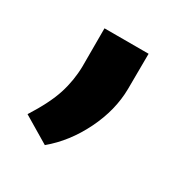

<svg xmlns="http://www.w3.org/2000/svg" viewBox="-81 -179 383 403"><g transform="rotate(30 110.0 22.5)"><path d="M77.6 160.2 13.7 122.1Q42 77.6 52.5 44.7Q63 11.7 63.5 -22.5V-114.7H170.4L169.9 -29.3Q169.4 22.5 143.8 74.5Q118.2 126.5 77.6 160.2Z"/></g></svg>

Font: Vazir Medium FD-UI
Style: Medium-FD-UI
Weight: 500
Designer: Saber Rastikerdar
Foundry: Saber Rastikerdar
Version: Version 30.1.0